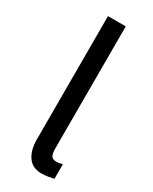

<svg xmlns="http://www.w3.org/2000/svg" viewBox="-185 -746 636 796"><g transform="rotate(30 132.5 -348.5)"><path d="M225 -5Q214 -3 199.5 0Q185 3 165 3Q150 3 135 -2Q120 -7 108 -20Q96 -33 88 -55.5Q80 -78 80 -112V-700H165V-117Q165 -91 171.5 -80.5Q178 -70 198 -70Q206 -70 213.5 -72Q221 -74 225 -75Z"/></g></svg>

Font: Share
Style: Regular
Weight: 400
Designer: Ralph du Carrois
Version: Version 1.002